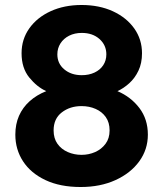

<svg xmlns="http://www.w3.org/2000/svg" viewBox="-20 -735 654 770"><path d="M303.5 15Q221 15 162.2 -12.8Q103.5 -40.5 72.5 -88Q41.5 -135.5 41.5 -195Q41.5 -237 56.2 -270.5Q71 -304 98.8 -329Q126.5 -354 165.5 -369.5Q128.5 -386 97.5 -424Q66.5 -462 66.5 -521.5Q66.5 -577.5 97.5 -621.2Q128.5 -665 183 -690Q237.5 -715 307 -715Q378 -715 432.8 -689.8Q487.5 -664.5 518.5 -620.8Q549.5 -577 549.5 -521.5Q549.5 -481.5 535.2 -451.5Q521 -421.5 498.2 -401Q475.5 -380.5 451 -369.5Q505 -346.5 539 -301.8Q573 -257 573 -195Q573 -135.5 538.5 -88Q504 -40.5 443.2 -12.8Q382.5 15 303.5 15ZM307 -114Q336 -114 361.5 -125.2Q387 -136.5 403.2 -158.2Q419.5 -180 419.5 -212Q419.5 -244 404.2 -265.5Q389 -287 363.5 -298.2Q338 -309.5 307 -309.5Q260.5 -309.5 227.8 -284.2Q195 -259 195 -212Q195 -180 210.5 -158.2Q226 -136.5 251.8 -125.2Q277.5 -114 307 -114ZM308 -433.5Q336.5 -433.5 359 -444Q381.5 -454.5 394 -473.5Q406.5 -492.5 406.5 -517Q406.5 -554 379 -578.5Q351.5 -603 308 -603Q279.5 -603 257.2 -591.8Q235 -580.5 222.5 -561Q210 -541.5 210 -517Q210 -480 237.8 -456.8Q265.5 -433.5 308 -433.5Z"/></svg>

Font: Geologica Roman
Style: Bold
Weight: 700
Designer: Sindre Bremnes, Frode Helland
Foundry: Monokrom Skriftforlag AS
Version: Version 1.010;gftools[0.9.28]